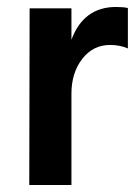

<svg xmlns="http://www.w3.org/2000/svg" viewBox="-20 -531 393 551"><path d="M185 0H64L65 -507H185V-417Q220 -511 313 -511Q334 -511 347 -508V-392Q324 -402 296 -402Q247 -402 216 -362Q185 -322 185 -262Z"/></svg>

Font: Hind Madurai SemiBold
Style: Regular
Weight: 600
Designer: Jyotish Sonowal
Foundry: Indian Type Foundry
Version: Version 1.001;PS 1.0;hotconv 1.0.86;makeotf.lib2.5.63406; tt